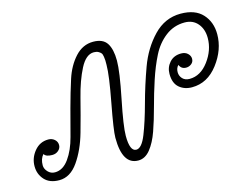

<svg xmlns="http://www.w3.org/2000/svg" viewBox="-90 -785 1240 946"><g transform="rotate(-15 530.0 -311.5)"><path d="M107 4Q58 4 32 -24.5Q6 -53 6 -94Q6 -136 34 -170Q62 -204 105 -204Q124 -204 137 -192.5Q150 -181 150 -164Q150 -148 137 -136.5Q124 -125 105 -125Q73 -125 64 -141Q46 -121 46 -88Q46 -70 60.5 -54.5Q75 -39 96 -39Q137 -39 167.5 -81.5Q198 -124 214.5 -187.5Q231 -251 251 -325.5Q271 -400 291.5 -463.5Q312 -527 351 -569.5Q390 -612 443 -612Q493 -612 513 -581Q533 -550 533 -492Q533 -436 506 -303.5Q479 -171 479 -122Q479 -43 512 -43Q540 -43 564 -104Q588 -165 611.5 -252Q635 -339 666.5 -425.5Q698 -512 756.5 -573Q815 -634 895 -634Q969 -634 1006.5 -593Q1044 -552 1044 -490Q1044 -411 990 -340Q936 -269 857 -269Q818 -269 792 -291.5Q766 -314 766 -361Q766 -395 788 -419.5Q810 -444 847 -444Q868 -444 880.5 -432Q893 -420 893 -405Q893 -389 881 -379.5Q869 -370 854 -370Q829 -370 820 -393Q807 -380 807 -359Q807 -340 820 -326Q833 -312 856 -312Q912 -312 953 -367Q994 -422 994 -484Q994 -529 969.5 -558Q945 -587 903 -587Q848 -587 805 -554Q762 -521 735.5 -468.5Q709 -416 688 -352Q667 -288 650 -224Q633 -160 614.5 -107.5Q596 -55 569.5 -22Q543 11 508 11Q427 11 427 -126Q427 -164 452.5 -298Q478 -432 478 -485Q478 -502 478 -507.5Q478 -513 476 -526.5Q474 -540 469.5 -545.5Q465 -551 456 -556Q447 -561 433 -561Q393 -561 363 -503Q333 -445 312 -361.5Q291 -278 267.5 -195Q244 -112 203.5 -54Q163 4 107 4Z"/></g></svg>

Font: Bonbon
Style: Regular
Weight: 400
Designer: Ksenia Erulevich
Foundry: Cyreal (www.cyreal.org)
Version: Version 1.001